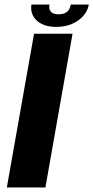

<svg xmlns="http://www.w3.org/2000/svg" viewBox="-20 -823 410 843"><path d="M10 0H179.4L298.5 -675H129.5ZM226.7 -704.9Q266.7 -704.9 297 -718.4Q327.3 -731.9 346.5 -754.1Q365.6 -776.3 369.9 -803.1H290.8Q288.5 -789.9 282.4 -780.2Q276.3 -770.5 265.1 -765.4Q253.9 -760.4 236.3 -760.4Q220.8 -760.4 211.3 -765.5Q201.9 -770.6 198.4 -780.1Q194.9 -789.5 197.2 -803.1H117.9Q113.6 -776.3 124.9 -754.1Q136.2 -731.9 162.1 -718.4Q188 -704.9 226.7 -704.9Z"/></svg>

Font: Anybody Thin
Style: Italic
Weight: 100
Italic angle: -10°
Designer: Tyler Finck
Foundry: Etcetera Type Company
Version: Version 1.114;gftools[0.9.25]